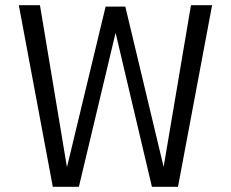

<svg xmlns="http://www.w3.org/2000/svg" viewBox="-20 -720 890 740"><path d="M565.5 0 425.5 -593.5 413.5 -694.5H463L615 -58.5L611.5 0ZM183.5 0 52.5 -700H134L240.5 -61L248 0ZM236 0 234 -58.5 387 -694.5H436.5L425.5 -593.5L284 0ZM599.5 0 608 -61 716 -700H797.5L666 0Z"/></svg>

Font: Trispace Thin Light
Style: Regular
Weight: 300
Version: Version 1.210